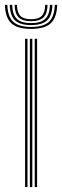

<svg xmlns="http://www.w3.org/2000/svg" viewBox="-41 -757 252 777"><path d="M99.5 0V-600H109.2V0ZM60.5 0V-600H70.2V0ZM80 0V-600H89.8V0ZM84.8 -640Q29.8 -640 5.1 -662.6Q-19.5 -685.2 -21 -737.2H-11.2Q-9.8 -689.5 12.6 -668.8Q35 -648 84.8 -648Q134.8 -648 157 -668.8Q179.2 -689.5 180.8 -737.2H190.5Q188.8 -685.2 164.2 -662.6Q139.8 -640 84.8 -640ZM84.8 -655.5Q40 -655.5 19.9 -674.5Q-0.2 -693.5 -1.5 -737.2H8.2Q9.5 -698 27.2 -680.8Q45 -663.5 84.8 -663.5Q124.5 -663.5 142.2 -680.8Q160 -698 161.2 -737.2H171Q169.8 -693.5 149.6 -674.5Q129.5 -655.5 84.8 -655.5ZM84.8 -671.2Q50.2 -671.2 34.8 -686.6Q19.2 -702 18 -737.2H27.5Q28.2 -706 41.6 -692.6Q55 -679.2 84.8 -679.2Q114.5 -679.2 127.9 -692.6Q141.2 -706 142 -737.2H151.5Q150.5 -702 134.9 -686.6Q119.2 -671.2 84.8 -671.2Z"/></svg>

Font: Big Shoulders Inline Text Thin ExtraLight
Style: Regular
Weight: 250
Version: Version 2.002